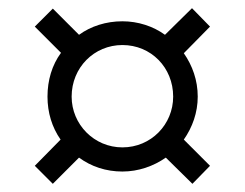

<svg xmlns="http://www.w3.org/2000/svg" viewBox="-20 -593 599 469"><path d="M109 -144 173 -208C203 -186 239 -174 279 -174C318 -174 355 -187 385 -208L450 -144L493 -188L429 -252C450 -282 463 -318 463 -357C463 -397 450 -433 429 -463L493 -528L449 -573L383 -508C354 -529 317 -541 279 -541C239 -541 202 -529 173 -508L109 -572L65 -528L129 -464C107 -434 96 -397 96 -357C96 -318 107 -282 128 -252L65 -188ZM279 -233C210 -233 155 -289 155 -357C155 -428 210 -483 279 -483C349 -483 403 -428 403 -357C403 -289 349 -233 279 -233Z"/></svg>

Font: Noto Serif Display Medium
Style: Regular
Weight: 500
Designer: Monotype Design Team
Foundry: Monotype Imaging Inc.
Version: Version 2.009